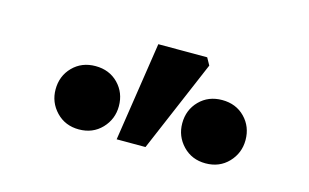

<svg xmlns="http://www.w3.org/2000/svg" viewBox="-43 -876 640 398"><g transform="rotate(15 277.5 -676.5)"><path d="M143.4 -569.4Q113.9 -569.4 94.7 -589.4Q75.5 -609.5 75.5 -637.3Q75.5 -666.1 94.7 -685.7Q113.9 -705.2 143.4 -705.2Q173 -705.2 192.2 -685.7Q211.3 -666.1 211.3 -637.3Q211.3 -609.5 192.2 -589.4Q173 -569.4 143.4 -569.4ZM415.2 -569.4Q385.7 -569.4 366.5 -589.4Q347.3 -609.5 347.3 -637.3Q347.3 -666.1 366.5 -685.7Q385.7 -705.2 415.2 -705.2Q444.9 -705.2 464 -685.7Q483.1 -666.1 483.1 -637.3Q483.1 -609.5 464 -589.4Q444.9 -569.4 415.2 -569.4ZM224.6 -569.9 257 -782.7H361.9L370.5 -767.2L286.5 -569.9Z"/></g></svg>

Font: Source Sans 3 VF
Style: Regular
Weight: 200
Designer: Paul D. Hunt
Foundry: Adobe
Version: Version 3.046;hotconv 1.0.118;makeotfexe 2.5.65603